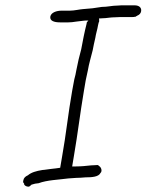

<svg xmlns="http://www.w3.org/2000/svg" viewBox="-20 -676 550 721"><path d="M169 -614C166 -598 183 -592 205 -592H237C245 -592 255 -593 267 -595L292 -598C294 -598 299 -599 304 -599H312L306 -592L305 -586C298 -559 290 -519 285 -491C278 -465 272 -441 267 -414C265 -401 262 -389 259 -378L251 -335C236 -251 228 -170 213 -87L206 -46C164 -39 109 -40 84 -17H83C75 -13 69 -7 68 0L67 4C66 10 69 11 71 14L70 15C72 21 79 25 87 25C91 25 93 22 99 17H100C108 14 115 13 125 12C157 0 200 -1 237 -6L266 -8C277 -8 289 -9 301 -10C326 -10 350 -12 357 -26C366 -34 359 -50 351 -53L352 -54H351C348 -56 346 -57 342 -56L322 -55C304 -53 284 -51 266 -51H251L258 -93C272 -174 281 -252 295 -334L302 -375L310 -412C314 -437 322 -462 328 -487C331 -502 334 -518 338 -534C340 -548 344 -560 346 -570C347 -577 349 -584 350 -589V-590L352 -594C353 -597 352 -603 352 -607H358C363 -607 370 -608 376 -608C387 -609 398 -611 410 -611C418 -611 425 -612 433 -612H477C481 -612 484 -612 486 -613H488C489 -613 491 -614 493 -616H494L495 -617C503 -620 509 -626 510 -634C512 -647 503 -656 485 -656H436C432 -656 426 -655 420 -655C401 -655 384 -650 362 -650C352 -648 338 -647 328 -645L317 -644C310 -643 300 -643 294 -642H293C279 -641 259 -636 243 -636H212C192 -636 172 -629 169 -614ZM316 -649H317ZM323 -60H324Z"/></svg>

Font: Scribbler
Style: LtIta
Weight: 300
Designer: Mew Too
Foundry: Cannot Into Space Fonts
Version: Version 1.001